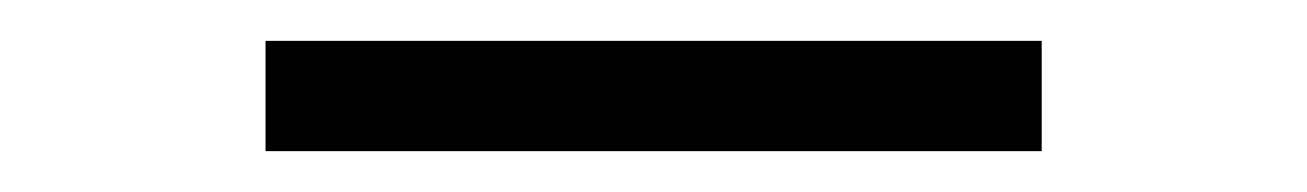

<svg xmlns="http://www.w3.org/2000/svg" viewBox="-20 -357 640 94"><path d="M110 -283H490V-337H110Z"/></svg>

Font: CommitMonoV143 ExtLt
Style: Regular
Weight: 200
Monospace: yes
Designer: Eigil Nikolajsen
Foundry: Eigil Nikolajsen
Version: Version 1.143